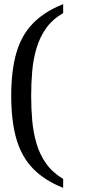

<svg xmlns="http://www.w3.org/2000/svg" viewBox="-20 -778 412 924"><path d="M284 126Q195 91 139.5 34Q84 -23 59 -109Q34 -195 34 -317Q34 -439 59 -524.5Q84 -610 139.5 -666.5Q195 -723 284 -758V-715Q232 -685 201.5 -641.5Q171 -598 155.5 -545.5Q140 -493 135 -435Q130 -377 130 -317Q130 -257 135 -199Q140 -141 155.5 -88Q171 -35 201.5 8.5Q232 52 284 83Z"/></svg>

Font: Noto Serif Bengali
Style: Regular
Weight: 400
Designer: Juan Bruce, Universal Thirst, Indian Type Foundry and the Monotype Design Team.
Foundry: Monotype Imaging Inc.
Version: Version 2.003